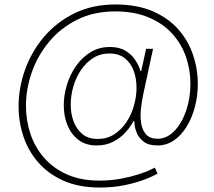

<svg xmlns="http://www.w3.org/2000/svg" viewBox="-20 -760 957 858"><path d="M425 78Q333 78 265 48Q197 18 152 -33Q107 -84 85 -149.5Q63 -215 63 -285Q63 -366 91.5 -447Q120 -528 175.5 -594Q231 -660 311.5 -700Q392 -740 496 -740Q593 -740 663 -709.5Q733 -679 777.5 -628Q822 -577 843 -514Q864 -451 864 -386Q864 -332 851 -282.5Q838 -233 814 -194Q790 -155 757 -132.5Q724 -110 684 -110Q644 -110 622.5 -126.5Q601 -143 592 -164.5Q583 -186 581.5 -202.5Q580 -219 580 -219H577Q577 -219 567 -202.5Q557 -186 537 -164.5Q517 -143 485.5 -126.5Q454 -110 412 -110Q363 -110 330.5 -135Q298 -160 281.5 -200.5Q265 -241 265 -289Q265 -335 279 -381Q293 -427 320 -465.5Q347 -504 385 -527Q423 -550 471 -550Q513 -550 540 -533.5Q567 -517 581.5 -496Q596 -475 602 -458.5Q608 -442 608 -442H611L633 -542H664L620 -338Q613 -304 609.5 -269.5Q606 -235 611.5 -205.5Q617 -176 634 -158Q651 -140 684 -140Q726 -140 759.5 -175Q793 -210 812 -266Q831 -322 831 -386Q831 -447 811.5 -504.5Q792 -562 751 -608Q710 -654 646 -681.5Q582 -709 494 -709Q399 -709 325 -672Q251 -635 200 -574Q149 -513 122.5 -438Q96 -363 96 -287Q96 -222 116 -162Q136 -102 177 -55Q218 -8 279.5 19.5Q341 47 423 47Q478 47 523.5 38Q569 29 602.5 18Q636 7 654 -2Q672 -11 672 -11L684 16Q684 16 665.5 25.5Q647 35 613 47Q579 59 531.5 68.5Q484 78 425 78ZM417 -139Q458 -139 490 -159.5Q522 -180 544.5 -213.5Q567 -247 578.5 -287.5Q590 -328 590 -368Q590 -409 577.5 -443.5Q565 -478 538 -499.5Q511 -521 469 -521Q428 -521 396 -500.5Q364 -480 341.5 -446.5Q319 -413 307.5 -372.5Q296 -332 296 -292Q296 -252 309 -217Q322 -182 348.5 -160.5Q375 -139 417 -139Z"/></svg>

Font: Be Vietnam Pro Thin
Style: Italic
Weight: 100
Italic angle: -12°
Designer: Lam Bao, Tony Le, Vietanh Nguyen
Foundry: Yellow Type Foundry
Version: Version 1.002; ttfautohint (v1.8.3)